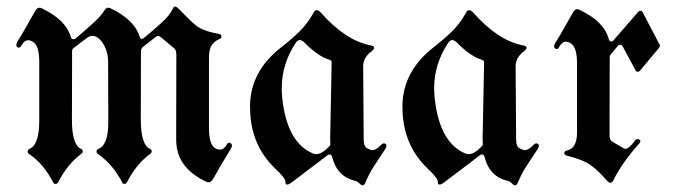

<svg xmlns="http://www.w3.org/2000/svg" viewBox="-20 -537 2033 580"><path d="M197.8 -383.8 197.3 -176.8V-175.3V-174.8V-174.3Q197.3 -97.7 226.6 -86.4Q230 -83.5 230 -79.6Q230 -75.7 226.6 -73.2Q184.6 -42.5 155.3 14.2Q152.3 18.6 147.7 18.6Q143.1 18.6 140.6 14.2Q126.5 -13.7 108.2 -35.4Q89.8 -57.1 66.4 -72.8Q63.5 -75.7 63.5 -79.6Q63.5 -83.5 66.9 -86.4Q98.6 -96.7 98.6 -172.4V-174.3V-174.8V-175.3V-175.8V-176.8V-349.1Q98.6 -398.9 80.1 -410.2Q71.8 -415.5 65.4 -415.5Q53.7 -415.5 44.9 -399.9Q41 -393.1 36.6 -393.1Q34.7 -393.1 32 -394.8Q29.3 -396.5 29.3 -400.4Q29.3 -405.3 33.2 -412.1Q47.4 -434.6 60.3 -458Q73.2 -481.4 86.9 -504.9Q92.3 -513.7 99.1 -513.7Q104 -513.7 108.9 -510.7L109.4 -510.3Q179.7 -476.1 194.3 -424.3Q195.8 -419.9 199.7 -418.9Q200.7 -418.5 202.6 -418.5Q205.6 -418.5 207.5 -419.9Q219.7 -430.2 232.2 -441.2Q244.6 -452.1 258.3 -464.4Q284.2 -487.3 294.9 -504.9Q300.3 -513.7 307.1 -513.7Q311.5 -513.7 316.4 -510.7Q386.2 -476.6 401.9 -426.3Q403.8 -419.4 407.7 -419.4Q411.6 -419.4 414.6 -422.4Q440.9 -443.4 466.8 -467.3Q491.7 -489.3 502.4 -510.7Q504.4 -517.1 509.3 -517.1Q513.2 -517.1 520 -510.3Q549.3 -479.5 570.3 -461.4Q591.3 -443.4 641.1 -434.6Q648.4 -433.1 648.9 -428.2Q648.9 -420.4 643.6 -419.4Q630.9 -414.6 621.1 -402.6Q611.3 -390.6 611.3 -362.8V-150.4Q611.3 -100.6 629.9 -89.4Q637.2 -85 644 -85Q656.2 -85 665 -100.1Q668 -106 672.4 -106Q674.3 -106 677.5 -103.8Q680.7 -101.6 680.7 -97.2Q680.7 -92.8 677.2 -87.4Q662.6 -64 649.4 -41.3Q636.2 -18.6 623 4.9Q617.2 13.7 609.9 13.7Q606 13.7 601.1 11.2Q556.6 -10.7 534.4 -41.5Q512.2 -72.3 512.2 -116.2L512.7 -372.1Q512.7 -387.2 504.9 -392.1L463.9 -426.3Q461.4 -428.2 457.5 -428.2Q455.1 -428.2 452.1 -426.8Q436.5 -414.6 426.8 -407Q417 -399.4 413.1 -396.5Q405.8 -390.1 405.8 -382.8L405.3 -176.8Q405.3 -96.7 435.1 -86.4Q441.9 -80.1 435.1 -73.2Q392.1 -42.5 363.3 14.2Q360.4 18.6 355.5 18.6Q350.6 18.6 349.1 14.2Q321.8 -39.6 274.9 -72.8Q271.5 -75.2 271.5 -79.1Q271.5 -83 274.9 -86.4Q307.1 -96.7 307.1 -166.5V-172.9V-174.3V-175.3V-175.8V-176.8L306.6 -349.1Q306.6 -384.8 288.1 -410.2Q273.9 -428.7 259.3 -428.7Q251 -428.7 241.7 -421.9L200.7 -390.6L198.7 -387.7Z M970.2 -68.8Q945.3 -49.8 915.5 -27.1Q885.7 -4.4 860.4 14.6Q852.5 20.5 847.7 20.5Q847.2 20.5 844.7 20Q842.3 19.5 842.3 14.2V13.2V12.7V12.2V11.7Q842.3 1.5 812 -27.3Q735.4 -99.6 735.4 -213.4V-217.3V-217.8V-218.8V-219.2V-220.2V-220.7V-221.2V-221.7Q738.3 -323.7 830.6 -395Q858.9 -417 883.5 -440.7Q908.2 -464.4 927.2 -498.5Q930.7 -506.3 937 -506.3Q941.9 -506.3 948.7 -499.5Q1022 -416 1097.2 -400.4Q1110.4 -398.4 1110.4 -392.6Q1110.4 -388.7 1102.1 -381.8Q1079.6 -365.2 1077.1 -340.8V-339.8L1078.6 -116.7Q1078.6 -93.8 1089.4 -88.9Q1100.1 -83.5 1104.5 -83.5Q1116.7 -83.5 1130.4 -98.6Q1135.7 -104 1139.6 -104Q1142.1 -104 1144.8 -102.3Q1147.5 -100.6 1147.5 -96.7Q1147.5 -93.3 1144.5 -87.9Q1127 -61.5 1110.6 -36.4Q1094.2 -11.2 1083 16.6L1082.5 17.1Q1079.1 22.9 1075.2 22.9Q1071.3 22.9 1065.9 17.1Q1061 11.7 1053.2 9.3Q997.6 -3.4 982.9 -64.5Q982.4 -66.9 978 -70.3H977.1H976.6H976.1Q973.1 -70.3 970.2 -68.8ZM975.6 -356.4Q944.8 -364.7 904.8 -403.3Q893.6 -416 885.7 -416Q878.9 -416 873.5 -407.7Q831.1 -344.2 831.1 -270Q831.1 -261.7 831.5 -253.7Q832 -245.6 833 -237.3Q848.1 -104.5 926.8 -72.8Q927.2 -72.8 927.7 -72.3Q932.6 -71.3 935.1 -71.3Q952.6 -71.3 976.1 -96.2Q978 -98.6 978 -101.6Q977.5 -105.5 977.5 -111.1Q977.5 -116.7 977.5 -124.5L981.9 -348.6Q981.9 -354.5 975.6 -356.4Z M1430.7 -68.8Q1405.8 -49.8 1376 -27.1Q1346.2 -4.4 1320.8 14.6Q1313 20.5 1308.1 20.5Q1307.6 20.5 1305.2 20Q1302.7 19.5 1302.7 14.2V13.2V12.7V12.2V11.7Q1302.7 1.5 1272.5 -27.3Q1195.8 -99.6 1195.8 -213.4V-217.3V-217.8V-218.8V-219.2V-220.2V-220.7V-221.2V-221.7Q1198.7 -323.7 1291 -395Q1319.3 -417 1344 -440.7Q1368.7 -464.4 1387.7 -498.5Q1391.1 -506.3 1397.5 -506.3Q1402.3 -506.3 1409.2 -499.5Q1482.4 -416 1557.6 -400.4Q1570.8 -398.4 1570.8 -392.6Q1570.8 -388.7 1562.5 -381.8Q1540 -365.2 1537.6 -340.8V-339.8L1539.1 -116.7Q1539.1 -93.8 1549.8 -88.9Q1560.5 -83.5 1564.9 -83.5Q1577.1 -83.5 1590.8 -98.6Q1596.2 -104 1600.1 -104Q1602.5 -104 1605.2 -102.3Q1607.9 -100.6 1607.9 -96.7Q1607.9 -93.3 1605 -87.9Q1587.4 -61.5 1571 -36.4Q1554.7 -11.2 1543.5 16.6L1543 17.1Q1539.6 22.9 1535.6 22.9Q1531.7 22.9 1526.4 17.1Q1521.5 11.7 1513.7 9.3Q1458 -3.4 1443.4 -64.5Q1442.9 -66.9 1438.5 -70.3H1437.5H1437H1436.5Q1433.6 -70.3 1430.7 -68.8ZM1436 -356.4Q1405.3 -364.7 1365.2 -403.3Q1354 -416 1346.2 -416Q1339.4 -416 1334 -407.7Q1291.5 -344.2 1291.5 -270Q1291.5 -261.7 1292 -253.7Q1292.5 -245.6 1293.5 -237.3Q1308.6 -104.5 1387.2 -72.8Q1387.7 -72.8 1388.2 -72.3Q1393.1 -71.3 1395.5 -71.3Q1413.1 -71.3 1436.5 -96.2Q1438.5 -98.6 1438.5 -101.6Q1438 -105.5 1438 -111.1Q1438 -116.7 1438 -124.5L1442.4 -348.6Q1442.4 -354.5 1436 -356.4Z M1821.3 -129.4Q1821.3 -113.8 1829.1 -109.4L1864.3 -88.9Q1866.7 -87.4 1868.7 -87.4Q1880.4 -87.4 1898.4 -112.8Q1901.4 -116.7 1905.8 -116.7Q1908.2 -116.7 1911.4 -115.2Q1914.6 -113.8 1914.6 -110.4Q1914.6 -107.9 1910.6 -103Q1858.9 -45.4 1832 9.3Q1828.6 15.1 1823.2 15.1Q1819.3 15.1 1814 9.3Q1787.1 -22 1763.2 -39.1Q1739.7 -55.2 1693.4 -66.4Q1684.6 -68.8 1684.6 -74.2Q1684.6 -79.6 1690.9 -82Q1723.1 -87.4 1723.1 -136.7V-137.2V-137.7V-138.2V-344.7Q1723.1 -394.5 1704.6 -405.8Q1696.3 -411.1 1689.9 -411.1Q1678.2 -411.1 1669.4 -395.5Q1665.5 -388.7 1661.6 -388.7Q1659.7 -388.7 1656.7 -390.9Q1653.8 -393.1 1653.8 -397.5Q1653.8 -401.4 1657.7 -407.7Q1671.9 -430.2 1684.8 -453.6Q1697.8 -477.1 1711.4 -500.5Q1716.8 -509.3 1723.6 -509.3Q1728.5 -509.3 1733.4 -505.9Q1805.7 -471.2 1819.3 -418Q1820.8 -413.1 1823.5 -412.4Q1826.2 -411.6 1827.1 -411.6Q1831.1 -411.6 1833 -415L1908.2 -501.5Q1911.1 -504.4 1914.6 -504.4Q1915.5 -504.4 1916.5 -504.4Q1919.4 -503.4 1921.4 -500L1972.7 -401.9Q1973.6 -398.9 1973.6 -398.4Q1973.6 -395.5 1971.7 -393.6L1913.1 -323.2Q1910.2 -320.3 1906.7 -320.3Q1906.2 -320.3 1903.8 -320.6Q1901.4 -320.8 1899.9 -324.7L1860.4 -397.9Q1858.4 -400.9 1856 -401.4Q1853.5 -401.9 1853 -401.9Q1849.6 -401.9 1846.7 -398.9L1823.7 -371.1Q1821.8 -369.1 1821.8 -366.2Z"/></svg>

Font: UnifrakturMaguntia sl
Style: Regular
Weight: 400
Designer: j. 'mach' wust, based on a font by Peter Wiegel, original typeface by Carl Albert Fahrenwaldt 1901
Version: Version 2010-11-24